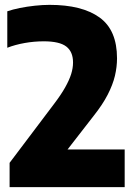

<svg xmlns="http://www.w3.org/2000/svg" viewBox="-20 -770 556 790"><path d="M19.5 0V-100L202.5 -342.5Q231 -380 248 -410.2Q265 -440.5 272.8 -465.2Q280.5 -490 280.5 -513Q280.5 -557 252.8 -578.5Q225 -600 160 -600Q120.5 -600 81.2 -593Q42 -586 10 -573.5V-723.5Q31.5 -731 61.2 -737Q91 -743 123.2 -746.5Q155.5 -750 184 -750Q317.5 -750 389.5 -698.2Q461.5 -646.5 461.5 -530Q461.5 -494.5 452.8 -457.8Q444 -421 423 -380.2Q402 -339.5 365.5 -293.5L223 -110L218 -155H493V0Z"/></svg>

Font: Encode Sans SC SemiCondensed ExtraBold
Style: Regular
Weight: 800
Width: 4
Designer: Multiple Designers
Foundry: Impallari Type
Version: Version 3.002